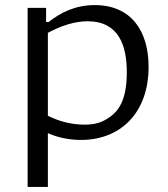

<svg xmlns="http://www.w3.org/2000/svg" viewBox="-20 -538 660 754"><path d="M563.5 -275.5C563.5 -416 495.5 -518 352 -518C275 -518 217 -488 171 -451.5H161V-507H88.5V196H168V-15C208 2.5 252 11.5 298.5 11.5C450.5 11.5 563.5 -92 563.5 -275.5ZM168 -83.5V-409C217.5 -435.5 271 -454.5 324 -454.5C447 -454.5 478 -358 478 -254C478 -142 443.5 -101.5 412 -79C381 -56.5 352.5 -48.5 312.5 -48.5C263.5 -48.5 214.5 -60 168 -83.5Z"/></svg>

Font: Monaspace Argon Light
Style: Regular
Weight: 300
Designer: Riley Cran & the Lettermatic Team
Foundry: Lettermatic
Version: Version 1.000 (Monaspace Argon)